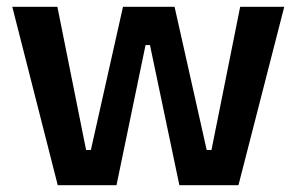

<svg xmlns="http://www.w3.org/2000/svg" viewBox="-20 -542 868 562"><path d="M149 0 16 -522H148L232 -103H246L340 -522H491L585 -103H599L683 -522H812L678 0H505L419 -410H406L321 0Z"/></svg>

Font: Bricolage Grotesque 36pt SemiBold
Style: Regular
Weight: 600
Designer: Mathieu Triay
Foundry: Atelier Triay
Version: Version 1.001;gftools[0.9.33.dev8+g029e19f]